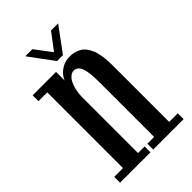

<svg xmlns="http://www.w3.org/2000/svg" viewBox="-203 -738 813 813"><g transform="rotate(-45 204.0 -331.0)"><path d="M16.5 0V-35H69V-488.5H16.5V-523.5H156.5V-471Q159 -481 170 -494.8Q181 -508.5 200 -518.8Q219 -529 244.5 -529Q270.5 -529 293.5 -516.8Q316.5 -504.5 331 -470.8Q345.5 -437 345.5 -371.5V-35H397V0H215V-35H255.5V-365.5Q255.5 -423 245.5 -448.8Q235.5 -474.5 213 -474.5Q201.5 -474.5 191.8 -466.2Q182 -458 174.8 -443.8Q167.5 -429.5 163.5 -411.5Q159.5 -393.5 159 -374V-35H198.5V0ZM192 -553 111 -662.5H153.5L209.5 -588.5L265.5 -662.5H308L227.5 -553Z"/></g></svg>

Font: Imbue Thin 10pt Medium
Style: Regular
Weight: 500
Version: Version 1.102